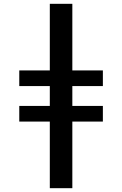

<svg xmlns="http://www.w3.org/2000/svg" viewBox="-20 -843 640 1006"><path d="M241 143V-206H81V-288H241V-392H81V-474H241V-823H359V-474H519V-392H359V-288H519V-206H359V143Z"/></svg>

Font: R Plex Mono
Style: Bold
Weight: 700
Monospace: yes
Designer: Belleve Invis
Foundry: Belleve Invis
Version: Version 31.8.0